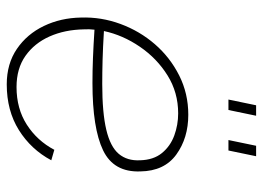

<svg xmlns="http://www.w3.org/2000/svg" viewBox="-125 -644 779 569"><g transform="rotate(90 264.5 -359.5)"><path d="M230 10Q169 10 125 -20Q81 -50 57 -100Q33 -150 32 -210Q30 -270 51 -327Q72 -384 111 -429Q150 -474 203.5 -501Q257 -528 320 -528Q389 -528 438 -492.5Q487 -457 488 -386Q491 -307 425.5 -275.5Q360 -244 226 -244Q190 -244 152 -245.5Q114 -247 68 -250Q66 -234 67 -219Q68 -162 88 -117Q108 -72 145.5 -45.5Q183 -19 238 -19Q302 -19 349.5 -49.5Q397 -80 424 -131L455 -122Q423 -62 365.5 -26Q308 10 230 10ZM316 -498Q254 -498 203.5 -466.5Q153 -435 118.5 -384.5Q84 -334 72 -278Q121 -275 158 -274Q195 -273 229 -273Q314 -273 364.5 -285Q415 -297 436 -322Q457 -347 455 -385Q454 -425 433.5 -450Q413 -475 381.5 -486.5Q350 -498 316 -498ZM275 -647 292 -729H323L306 -647ZM395 -647 412 -729H443L426 -647Z"/></g></svg>

Font: Raleway ExtraLight
Style: Italic
Weight: 200
Italic angle: -12°
Designer: Matt McInerney, Pablo Impallari, Rodrigo Fuenzalida
Foundry: Matt McInerney, Pablo Impallari, Rodrigo Fuenzalida
Version: Version 4.026